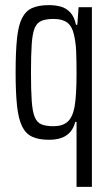

<svg xmlns="http://www.w3.org/2000/svg" viewBox="-20 -538 432 750"><path d="M279 192V-62H274Q268 -38 254.5 -22.5Q241 -7 220.5 0.5Q200 8 171 8Q131 8 105.5 -4Q80 -16 66 -45Q52 -74 46.5 -125Q41 -176 41 -255Q41 -337 46.5 -388.5Q52 -440 66.5 -468Q81 -496 106.5 -507Q132 -518 171 -518Q197 -518 218 -512Q239 -506 254.5 -489.5Q270 -473 277 -441H282L287 -510H339V192ZM189 -45Q224 -45 243.5 -62Q263 -79 271 -119Q275 -141 277 -174.5Q279 -208 279 -252Q279 -303 277.5 -338Q276 -373 269 -402Q262 -435 243 -449.5Q224 -464 190 -464Q161 -464 143 -457Q125 -450 116 -429.5Q107 -409 104 -367Q101 -325 101 -255Q101 -185 104 -143Q107 -101 116 -80Q125 -59 142.5 -52Q160 -45 189 -45Z"/></svg>

Font: Saira ExtraCondensed
Style: Regular
Weight: 400
Width: 2
Designer: Hector Gatti with collaboration of the Omnibus-Type team
Foundry: Omnibus-Type
Version: Version 1.101